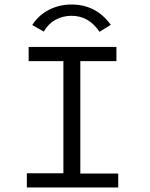

<svg xmlns="http://www.w3.org/2000/svg" viewBox="-20 -831 665 851"><path d="M99 0V-63H261V-560H107V-623H496V-560H336V-62H504V0ZM174 -691 123 -720Q151 -764 197 -787.5Q243 -811 297 -811Q406 -811 471 -721L421 -690Q374 -761 297 -761Q260 -761 227.5 -744Q195 -727 174 -691Z"/></svg>

Font: Inconsolata Expanded
Style: Regular
Weight: 400
Width: 7
Monospace: yes
Designer: Raph Levien, Cyreal, Brenton Simpson
Foundry: Raph Levien, Cyreal, Google
Version: Version 3.100; ttfautohint (v1.8.4.7-5d5b)